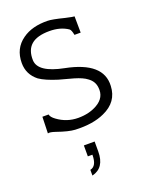

<svg xmlns="http://www.w3.org/2000/svg" viewBox="-168 -734 875 1106"><g transform="rotate(-20 270.0 -181.0)"><path d="M478 -167Q474 -70 379 -28Q308 5 200 0Q160 -2 89 -27Q57 -38 44 -34Q44 -61 47 -135H85Q88 -118 113 -100Q170 -58 240 -58Q307 -58 356 -86Q416 -120 408 -183Q404 -222 370 -246Q346 -265 295 -280Q280 -284 251 -292Q222 -300 207 -304Q133 -327 97 -352Q41 -396 41 -466Q41 -555 109 -603Q169 -646 264 -644Q290 -644 365 -625Q414 -614 419 -615Q419 -564 420 -515H382Q376 -547 366 -554Q320 -585 253 -585Q177 -585 141 -553.5Q105 -522 107 -459Q110 -384 264 -354Q375 -332 428.5 -285.5Q482 -239 478 -167ZM281 102V163Q281 263 202 282V247Q243 239 243 169H215V102Z"/></g></svg>

Font: GFS Neohellenic Rg
Style: Regular
Weight: 400
Designer: Takis Katsoulidis and George D. Matthiopoulos
Foundry: Takis Katsoulidis and George D. Matthiopoulos
Version: Version 1.0